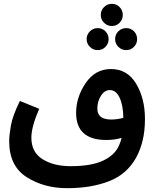

<svg xmlns="http://www.w3.org/2000/svg" viewBox="-20 -796 817 1004"><path d="M692 28Q714 -12 726 -62Q738 -112 738 -174Q738 -281 692 -358Q646 -435 560 -435Q478 -435 428 -361.5Q378 -288 378 -206Q378 -64 536 -64Q579 -64 616 -75Q611 -55 603 -37Q582 14 520 43.5Q458 73 350 73Q261 73 202.5 36.5Q144 0 144 -76Q144 -133 185 -227L84 -268Q46 -191 37 -139.5Q28 -88 28 -58Q28 72 119 130Q210 188 331 188Q457 188 550.5 151.5Q644 115 692 28ZM489 -228Q489 -266 508 -295.5Q527 -325 554 -325Q587 -325 605.5 -285Q624 -245 625 -180Q595 -171 561 -171Q489 -171 489 -228ZM565 -660Q589 -660 605.5 -677Q622 -694 622 -718Q622 -742 605.5 -759Q589 -776 565 -776Q541 -776 524 -759Q507 -742 507 -718Q507 -694 524 -677Q541 -660 565 -660ZM491 -534Q515 -534 531.5 -551Q548 -568 548 -591Q548 -615 531.5 -632Q515 -649 491 -649Q467 -649 450 -632Q433 -615 433 -591Q433 -568 450 -551Q467 -534 491 -534ZM640 -534Q664 -534 680.5 -551Q697 -568 697 -591Q697 -616 680.5 -632.5Q664 -649 640 -649Q616 -649 599 -632.5Q582 -616 582 -591Q582 -568 599 -551Q616 -534 640 -534Z"/></svg>

Font: Noto Sans Arabic UI SemiCondensed Semi
Style: Regular
Weight: 600
Width: 4
Designer: Nadine Chahine - Monotype Design Team
Foundry: Monotype Imaging Inc.
Version: Version 1.900